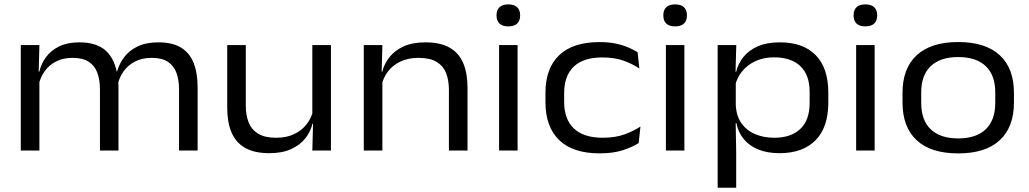

<svg xmlns="http://www.w3.org/2000/svg" viewBox="-20 -690 4717 880"><path d="M800.6 0V-279.7Q800.6 -323.4 788.7 -356Q776.8 -388.7 749.5 -406.7Q722.1 -424.8 675.3 -424.8Q631.3 -424.8 599 -408.1Q566.8 -391.5 546.7 -363.5Q526.6 -335.4 519 -299.9L506.1 -362.4H516.7Q526.3 -397.6 549.2 -428.1Q572.1 -458.5 610.8 -477.2Q649.4 -495.9 705.9 -495.9Q770.5 -495.9 810.1 -471.6Q849.6 -447.3 867.7 -401Q885.8 -354.6 885.8 -288.8V0ZM75.3 0V-483.4H160.6L157.1 -352.7L160.6 -344.5V0ZM438.1 0V-279.6Q438.1 -323.3 426.3 -356Q414.4 -388.7 387.1 -406.7Q359.8 -424.8 313 -424.8Q268.9 -424.8 236.6 -408.1Q204.3 -391.5 184.3 -362.9Q164.3 -334.2 156.5 -298.5L143.7 -361.4H160.1Q168.5 -397.5 190.9 -428.1Q213.2 -458.8 251.3 -477.4Q289.4 -495.9 343.6 -495.9Q423.9 -495.9 465.9 -456.8Q508 -417.6 518.5 -342.3Q520.8 -331.7 521.9 -319Q523 -306.2 523 -294.8V0Z M1106.6 -483.4V-204.9Q1106.6 -161.3 1119.8 -128.5Q1133 -95.6 1163.5 -77.1Q1194 -58.6 1245.7 -58.6Q1293.5 -58.6 1328.6 -75.5Q1363.6 -92.3 1385.7 -121Q1407.7 -149.6 1415.6 -184.9L1429.5 -122.5H1412Q1403.6 -86.5 1379.3 -55.8Q1354.9 -25 1314.1 -6.5Q1273.3 12.1 1214.7 12.1Q1145.4 12.1 1102.9 -12.5Q1060.4 -37.1 1040.9 -83.7Q1021.4 -130.2 1021.4 -195.6V-483.4ZM1496.8 -483.4V0H1411.5L1415 -130.5L1411.5 -138.5V-483.4Z M2037.5 0V-278.9Q2037.5 -322.5 2024.3 -355.4Q2011.1 -388.3 1980.8 -406.5Q1950.5 -424.8 1898.5 -424.8Q1851 -424.8 1815.7 -408.1Q1780.4 -391.5 1758.6 -362.9Q1736.8 -334.2 1728.5 -298.5L1714.5 -361.4H1732.1Q1740.9 -397.5 1765.1 -428.1Q1789.3 -458.8 1830.1 -477.4Q1871 -495.9 1929.5 -495.9Q1999.2 -495.9 2041.5 -471.3Q2083.7 -446.7 2103.3 -400.2Q2122.8 -353.6 2122.8 -288.2V0ZM1647.3 0V-483.4H1732.6L1729.1 -352.8L1732.6 -345.3V0Z M2267.5 0V-483.4H2352.3V0ZM2309.9 -569.1Q2282.6 -569.1 2269.2 -582.2Q2255.8 -595.2 2255.8 -618.4V-620.6Q2255.8 -643.8 2269.2 -656.8Q2282.6 -669.9 2309.9 -669.9Q2336.8 -669.9 2350.4 -656.8Q2363.9 -643.8 2363.9 -620.6V-618.4Q2363.9 -595.2 2350.4 -582.2Q2336.8 -569.1 2309.9 -569.1Z M2728.6 12.9Q2605.5 12.9 2542.8 -48Q2480 -108.9 2480 -221.6V-264.5Q2480 -376.7 2542.8 -436.9Q2605.5 -497.1 2728.2 -497.1Q2769.2 -497.1 2802 -490.3Q2834.7 -483.4 2859.9 -472.5Q2885.1 -461.6 2902.4 -450.8L2910.4 -375.9Q2880.3 -396.5 2839 -411.6Q2797.6 -426.7 2740.2 -426.7Q2653.9 -426.7 2609.8 -384.7Q2565.7 -342.6 2565.7 -263.7V-222.8Q2565.7 -143.8 2610.1 -101.3Q2654.6 -58.7 2742.2 -58.7Q2800.2 -58.7 2842.1 -74Q2884 -89.2 2915.4 -110.1L2907.3 -34.3Q2880.3 -16.7 2835.7 -1.9Q2791.1 12.9 2728.6 12.9Z M3032 0V-483.4H3116.8V0ZM3074.4 -569.1Q3047.1 -569.1 3033.7 -582.2Q3020.3 -595.2 3020.3 -618.4V-620.6Q3020.3 -643.8 3033.7 -656.8Q3047.1 -669.9 3074.4 -669.9Q3101.3 -669.9 3114.9 -656.8Q3128.4 -643.8 3128.4 -620.6V-618.4Q3128.4 -595.2 3114.9 -582.2Q3101.3 -569.1 3074.4 -569.1Z M3552.5 12.1Q3497.6 12.1 3456.2 -4.5Q3414.7 -21.2 3389.1 -52.2Q3363.4 -83.3 3355.2 -125.6H3326.9L3352.3 -209.2Q3354.7 -158.2 3378.5 -124.8Q3402.4 -91.4 3441.5 -75Q3480.6 -58.6 3528.5 -58.6Q3605.7 -58.6 3648.2 -99.1Q3690.8 -139.6 3690.8 -217.6V-269.4Q3690.8 -346.7 3648.2 -387Q3605.6 -427.2 3527.7 -427.2Q3480.4 -427.2 3443.3 -410.2Q3406.2 -393.1 3382.2 -364Q3358.2 -334.9 3349.3 -297.8L3327.7 -360.9H3354.1Q3362.5 -397.3 3386.7 -428Q3410.9 -458.8 3452.7 -477.4Q3494.5 -495.9 3555 -495.9Q3661.2 -495.9 3718.8 -437.1Q3776.4 -378.2 3776.4 -265.5V-219.5Q3776.4 -106.4 3717.9 -47.1Q3659.4 12.1 3552.5 12.1ZM3269.3 170.5V-483.4H3354.6L3351 -352.2L3352.3 -322.2V-156.5L3351.7 -135L3354.2 6.3V170.5Z M3904 0V-483.4H3988.8V0ZM3946.4 -569.1Q3919.1 -569.1 3905.7 -582.2Q3892.3 -595.2 3892.3 -618.4V-620.6Q3892.3 -643.8 3905.7 -656.8Q3919.1 -669.9 3946.4 -669.9Q3973.3 -669.9 3986.9 -656.8Q4000.4 -643.8 4000.4 -620.6V-618.4Q4000.4 -595.2 3986.9 -582.2Q3973.3 -569.1 3946.4 -569.1Z M4371.7 13.1Q4246.6 13.1 4181.6 -47.1Q4116.5 -107.2 4116.5 -220.9V-264.4Q4116.5 -377.1 4181.9 -437.2Q4247.3 -497.3 4371.7 -497.3Q4496.6 -497.3 4561.9 -437.2Q4627.3 -377.1 4627.3 -264.4V-220.9Q4627.3 -107.1 4561.9 -47Q4496.6 13.1 4371.7 13.1ZM4371.7 -55.6Q4454 -55.6 4497.8 -97.4Q4541.6 -139.1 4541.6 -218.5V-266.7Q4541.6 -345.2 4498 -386.8Q4454.5 -428.5 4371.7 -428.5Q4289.7 -428.5 4245.9 -386.8Q4202.2 -345.2 4202.2 -266.7V-218.5Q4202.2 -139.1 4245.9 -97.4Q4289.7 -55.6 4371.7 -55.6Z"/></svg>

Font: Anek Gurmukhi Medium SemiExpanded
Style: Regular
Weight: 500
Width: 6
Version: Version 1.003